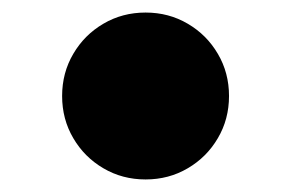

<svg xmlns="http://www.w3.org/2000/svg" viewBox="-20 -423 466 306"><path d="M212 -137Q175 -137 144.8 -154.8Q114.5 -172.5 96.8 -202.8Q79 -233 79 -270Q79 -307 96.8 -337.2Q114.5 -367.5 144.8 -385.2Q175 -403 212 -403Q249 -403 279.2 -385.2Q309.5 -367.5 327.2 -337.2Q345 -307 345 -270Q345 -233 327.2 -202.8Q309.5 -172.5 279.2 -154.8Q249 -137 212 -137Z"/></svg>

Font: Spartan Thin Black
Style: Regular
Weight: 900
Version: Version 1.004